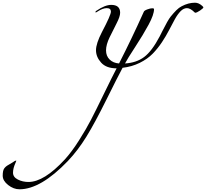

<svg xmlns="http://www.w3.org/2000/svg" viewBox="-584 -484 1520 1416"><path d="M302 -390Q302 -362 276 -312Q250 -262 224 -208Q198 -154 198 -112.5Q198 -71 224.5 -45Q251 -19 294 -16Q388 -200 476 -396Q479 -406 502 -414.5Q525 -423 538.5 -423Q552 -423 552 -417Q552 -376 512 -302Q472 -228 413.5 -138.5Q355 -49 338 -16Q422 -21 479 -63.5Q536 -106 594 -216L611 -250Q654 -336 675 -362Q696 -388 716 -408Q736 -428 756 -438Q805 -464 854 -464Q882 -464 908 -440Q916 -432 916 -430Q916 -423 891.5 -406.5Q867 -390 856 -390L852 -392Q820 -424 795 -424Q770 -424 748 -401.5Q726 -379 706 -343Q686 -307 663.5 -263Q641 -219 610.5 -173Q580 -127 542 -88Q504 -49 446.5 -20.5Q389 8 320 16Q287 77 201.5 249.5Q116 422 53.5 523.5Q-9 625 -84 704Q-284 912 -440 912Q-484 912 -524 880.5Q-564 849 -564 811.5Q-564 774 -553 758.5Q-542 743 -522.5 732.5Q-503 722 -493 715Q-472 700 -466 700Q-464 700 -464 702.5Q-464 705 -470 718Q-488 757 -488 789.5Q-488 822 -452.5 840Q-417 858 -374 858Q-259 858 -106 692Q-55 636 -1.5 551.5Q52 467 86.5 400.5Q121 334 182 208.5Q243 83 276 20Q200 20 162 -22Q124 -64 124 -113.5Q124 -163 168 -248Q234 -373 234 -398.5Q234 -424 203.5 -424Q173 -424 134 -398Q125 -392 122.5 -392Q120 -392 120 -396Q120 -400 126 -404Q190 -448 236 -448Q302 -448 302 -390Z"/></svg>

Font: Miama
Style: Regular
Weight: 400
Italic angle: 16.5°
Designer: Linus Romer
Foundry: Linus Romer
Version: 0.32